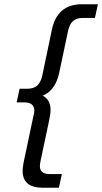

<svg xmlns="http://www.w3.org/2000/svg" viewBox="-20 -751 479 900"><path d="M91 9 137 -209Q139 -216 140 -222.5Q141 -229 141 -232Q141 -271 94 -271H58L72 -335H108Q138 -335 154.5 -350Q171 -365 178 -396L223 -611Q248 -731 363 -731H439L425 -667H369Q339 -667 322.5 -652.5Q306 -638 299 -606L258 -412Q245 -351 211 -321.5Q177 -292 118 -292L122 -314Q217 -314 217 -234Q217 -218 209 -180L171 -1Q169 8 168 15.5Q167 23 167 28Q167 65 213 65H270L256 129H180Q86 129 86 49Q86 40 87.5 30Q89 20 91 9Z"/></svg>

Font: Wix Madefor Text
Style: Italic
Weight: 400
Italic angle: -12°
Designer: Dalton Maag Ltd
Foundry: Dalton Maag Ltd
Version: Version 3.100